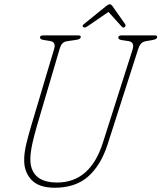

<svg xmlns="http://www.w3.org/2000/svg" viewBox="-20 -866 758 901"><path d="M462.5 -195.5 602 -633Q613 -668 583.5 -673L550.5 -678Q535 -680.5 535 -689.5Q535 -700 552 -700H706.5Q717.5 -700 717.5 -692.5Q717.5 -687.5 713 -684Q708.5 -680.5 695 -678L668.5 -673.5Q652 -671 643.5 -663Q635 -655 628 -634.5L485 -188.5Q453.5 -90.5 393.8 -37.8Q334 15 237 15Q161.5 15 126.5 -23.2Q91.5 -61.5 93.5 -120Q94 -151.5 103.5 -191Q113 -230.5 125.5 -272.5L234.5 -638Q243.5 -668.5 215.5 -673.5L184.5 -678.5Q167.5 -681 167.5 -691Q168.5 -700 183.5 -700H346.5Q359 -700 359 -693Q359 -682 338 -679L297 -673Q281.5 -671 273.5 -662.8Q265.5 -654.5 261.5 -642L152.5 -272.5Q140.5 -231.5 132 -193Q123.5 -154.5 122.5 -123Q121 -68.5 152.2 -39Q183.5 -9.5 248 -9.5Q403 -9.5 462.5 -195.5ZM563.5 -737.5Q558 -734 550 -742.5L489 -810L390.5 -742.5Q376.5 -733 370 -739.5Q364.5 -745 372 -751.5L477.5 -837Q489 -846 494 -846Q501.5 -846 508 -837L568 -751.5Q570.5 -748 568.8 -744Q567 -740 563.5 -737.5Z"/></svg>

Font: Fraunces 144pt S100 Thin
Style: Italic
Weight: 100
Italic angle: -16°
Version: Version 1.000; ttfautohint (v1.8.3)